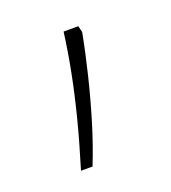

<svg xmlns="http://www.w3.org/2000/svg" viewBox="-62 -166 307 344"><g transform="rotate(-20 91.5 6.5)"><path d="M125 -104Q118 -67 108 -26Q98 15 86 54.5Q74 94 60 129H38Q53 80 63.5 39Q74 -2 81.5 -40Q89 -78 94 -116H122Z"/></g></svg>

Font: Noto Sans Symbols Thin
Style: Regular
Weight: 250
Version: Version 2.002